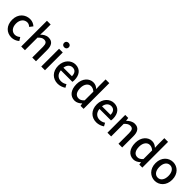

<svg xmlns="http://www.w3.org/2000/svg" viewBox="426 -2494 4206 4206"><g transform="rotate(45 2528.5 -391.5)"><path d="M311 14C374 14 439 -10 490 -55L442 -132C409 -103 368 -82 322 -82C231 -82 167 -158 167 -275C167 -391 233 -469 326 -469C363 -469 394 -452 424 -426L481 -501C441 -536 390 -564 320 -564C175 -564 48 -458 48 -275C48 -92 162 14 311 14Z M604 0H719V-390C768 -439 802 -464 853 -464C918 -464 946 -427 946 -332V0H1061V-346C1061 -486 1009 -564 892 -564C817 -564 762 -524 714 -477L719 -586V-797H604Z M1225 0H1340V-551H1225ZM1283 -653C1325 -653 1354 -680 1354 -723C1354 -763 1325 -791 1283 -791C1240 -791 1211 -763 1211 -723C1211 -680 1240 -653 1283 -653Z M1743 14C1814 14 1878 -11 1928 -45L1888 -118C1848 -92 1806 -77 1757 -77C1662 -77 1596 -140 1587 -245H1944C1947 -259 1950 -281 1950 -304C1950 -459 1871 -564 1725 -564C1597 -564 1474 -454 1474 -275C1474 -93 1592 14 1743 14ZM1586 -325C1597 -421 1658 -473 1727 -473C1807 -473 1850 -419 1850 -325Z M2268 14C2331 14 2388 -20 2429 -62H2432L2442 0H2536V-797H2421V-593L2425 -502C2381 -541 2341 -564 2277 -564C2155 -564 2042 -454 2042 -275C2042 -92 2131 14 2268 14ZM2296 -83C2210 -83 2161 -152 2161 -276C2161 -395 2224 -468 2300 -468C2341 -468 2380 -455 2421 -418V-150C2381 -103 2342 -83 2296 -83Z M2939 14C3010 14 3074 -11 3124 -45L3084 -118C3044 -92 3002 -77 2953 -77C2858 -77 2792 -140 2783 -245H3140C3143 -259 3146 -281 3146 -304C3146 -459 3067 -564 2921 -564C2793 -564 2670 -454 2670 -275C2670 -93 2788 14 2939 14ZM2782 -325C2793 -421 2854 -473 2923 -473C3003 -473 3046 -419 3046 -325Z M3275 0H3390V-390C3439 -439 3473 -464 3524 -464C3589 -464 3617 -427 3617 -332V0H3732V-346C3732 -486 3680 -564 3563 -564C3488 -564 3431 -524 3381 -474H3379L3369 -551H3275Z M4088 14C4151 14 4208 -20 4249 -62H4252L4262 0H4356V-797H4241V-593L4245 -502C4201 -541 4161 -564 4097 -564C3975 -564 3862 -454 3862 -275C3862 -92 3951 14 4088 14ZM4116 -83C4030 -83 3981 -152 3981 -276C3981 -395 4044 -468 4120 -468C4161 -468 4200 -455 4241 -418V-150C4201 -103 4162 -83 4116 -83Z M4750 14C4886 14 5008 -92 5008 -275C5008 -458 4886 -564 4750 -564C4613 -564 4490 -458 4490 -275C4490 -92 4613 14 4750 14ZM4750 -82C4663 -82 4609 -158 4609 -275C4609 -391 4663 -469 4750 -469C4836 -469 4890 -391 4890 -275C4890 -158 4836 -82 4750 -82Z"/></g></svg>

Font: GenYoGothic2 TW M
Style: Regular
Weight: 500
Version: Version 2.100;PS 2.1;hotconv 16.6.51;makeotf.lib2.5.65220 DE